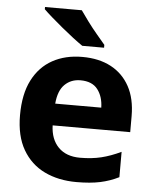

<svg xmlns="http://www.w3.org/2000/svg" viewBox="-54 -812 700 868"><g transform="rotate(5 295.5 -378.0)"><path d="M303 -556Q379 -556 433.5 -527Q488 -498 518 -443Q548 -388 548 -308V-236H196Q198 -173 233.5 -137Q269 -101 332 -101Q385 -101 428 -111.5Q471 -122 517 -144V-29Q477 -9 432.5 0.5Q388 10 325 10Q243 10 180 -20.5Q117 -51 81 -113Q45 -175 45 -269Q45 -365 77.5 -428.5Q110 -492 168 -524Q226 -556 303 -556ZM304 -450Q261 -450 232.5 -422Q204 -394 199 -335H408Q407 -385 382 -417.5Q357 -450 304 -450ZM282 -766Q297 -744 317.5 -716.5Q338 -689 359.5 -663.5Q381 -638 397 -619V-606H298Q279 -619 253.5 -638.5Q228 -658 201.5 -680Q175 -702 152 -722Q129 -742 115 -756V-766Z"/></g></svg>

Font: Noto Sans Bamum
Style: Regular
Weight: 400
Designer: Monotype Design Team
Foundry: Monotype Imaging Inc.
Version: Version 2.001